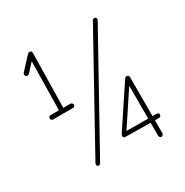

<svg xmlns="http://www.w3.org/2000/svg" viewBox="-172 -852 1001 1037"><g transform="rotate(-30 329.0 -334.0)"><path d="M80 -331Q67 -331 67 -344Q67 -358 80 -358H132L137 -661L91 -611Q86 -605 77 -605Q73 -605 69 -608.5Q65 -612 65 -618Q65 -625 69 -629L140 -706Q145 -711 151 -711Q165 -711 165 -696L159 -358H203Q209 -358 213 -353.5Q217 -349 217 -344Q217 -331 203 -331ZM170 8Q158 8 158 -3Q158 -8 161 -14L533 -686Q538 -694 545 -694Q558 -694 558 -682Q558 -678 555 -672L182 0Q177 8 170 8ZM541 43Q535 43 531 38.5Q527 34 527 28V-52L372 -54Q358 -54 358 -67Q358 -71 361 -77L527 -327Q532 -335 541 -335Q554 -335 554 -320V-78H579Q593 -78 593 -65Q593 -60 589 -56Q585 -52 581 -52H554V28Q554 33 550 38Q546 43 541 43ZM527 -78V-283L392 -79Z"/></g></svg>

Font: Comic Neue Light
Style: Regular
Weight: 300
Designer: Craig Rozynski
Foundry: Craig Rozynski
Version: Version 2.003